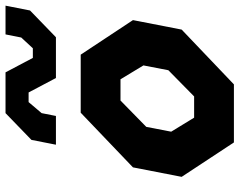

<svg xmlns="http://www.w3.org/2000/svg" viewBox="-104 -742 846 678"><g transform="rotate(-90 319.0 -403.0)"><path d="M155 0H360L553.5 -184.5L587 -356.5L465 -541H260L67 -356.5L33.5 -184.5ZM147 -628.5H248.5L258.5 -679L297.5 -725H331.5L382.5 -628.5H526.5L621 -720L638 -806.5H536.5L525.5 -751L487.5 -710H453.5L402.5 -806.5H258.5L164 -715ZM193 -221.5 210 -309.5 303 -400.5H378L427 -319.5L410 -231.5L317.5 -140.5H242.5Z"/></g></svg>

Font: Monaspace Krypton ExtraBold
Style: Italic
Weight: 800
Italic angle: -11°
Designer: Riley Cran & the Lettermatic Team
Foundry: Lettermatic
Version: Version 1.101 (Monaspace Krypton)